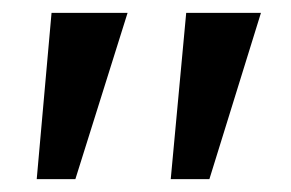

<svg xmlns="http://www.w3.org/2000/svg" viewBox="-20 -720 452 298"><path d="M245 -442 269 -700H385L305 -442ZM37 -442 60 -700H178L97 -442Z"/></svg>

Font: Easer Grotesk
Style: Regular
Weight: 400
Designer: Boardeaser, Bonnie Shaver-Troup, Thomas Jockin
Foundry: Lexend
Version: Version 1.008;Glyphs 3.1.2 (3151)